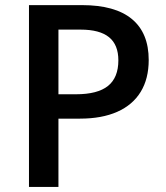

<svg xmlns="http://www.w3.org/2000/svg" viewBox="-20 -734 653 754"><path d="M93.8 -713.9H301.8Q432.1 -713.9 498 -659.2Q564 -604.5 564 -498.5Q564 -424.8 532.5 -373.3Q501 -321.8 440.4 -294.9Q379.9 -268.1 293.9 -268.1H209.5V0H93.8ZM444.8 -497.1Q444.8 -558.1 408.2 -587.9Q371.6 -617.7 296.4 -617.7H209.5V-363.8H278.3Q363.3 -363.8 404.1 -396.5Q444.8 -429.2 444.8 -497.1Z"/></svg>

Font: Viking Open Sans Light
Style: Bold
Weight: 600
Foundry: Ascender Corporation
Version: Version 2.001